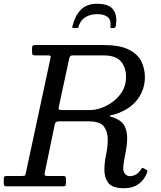

<svg xmlns="http://www.w3.org/2000/svg" viewBox="-60 -989 854 1019"><path d="M720 -71.5Q706.5 -35 675.8 -12.5Q645 10 599 10Q536 10 515 -18Q494 -46 494 -87Q494 -124.5 503 -167.5Q512 -210.5 512 -248Q512 -289.5 491.8 -317.2Q471.5 -345 409 -345H254Q242.5 -345 237.8 -341.5Q233 -338 230.5 -328L177.5 -72Q175.5 -61.5 178 -58.2Q180.5 -55 194 -55H274Q281.5 -55 285.8 -52.8Q290 -50.5 290 -42V-20Q290 -8.5 287.8 -4.2Q285.5 0 274 0H-27Q-40 0 -40 -14V-38Q-40 -48.5 -37 -51.8Q-34 -55 -24 -55H57Q72 -55 73.8 -59.2Q75.5 -63.5 78 -75L207.5 -678.5Q210 -689.5 208 -692.2Q206 -695 193 -695H128Q115.5 -695 112.8 -699.2Q110 -703.5 110 -716V-732Q110 -745 114.5 -747.5Q119 -750 132 -750H489.5Q575 -750 622.8 -726.2Q670.5 -702.5 689.8 -663.8Q709 -625 709 -580Q709 -513.5 669 -460.5Q629 -407.5 550 -382.5Q537 -378.5 530 -377.5Q523 -376.5 523 -373.5Q523 -370 529.8 -369Q536.5 -368 550 -362.5Q588.5 -346.5 601.8 -318.5Q615 -290.5 615 -256Q615 -228 609.8 -197.5Q604.5 -167 599.2 -139.8Q594 -112.5 594 -94Q594 -77.5 604 -65.8Q614 -54 631 -54Q645 -54 660.8 -62.5Q676.5 -71 688 -89.5Q692.5 -96.5 695.5 -97.5Q698.5 -98.5 706.5 -94L713 -90Q720.5 -85.5 722 -83.2Q723.5 -81 720 -71.5ZM274 -405H419Q447.5 -405 480.2 -417Q513 -429 542.5 -451.8Q572 -474.5 590.5 -506.8Q609 -539 609 -580Q609 -632 581.2 -663.5Q553.5 -695 489 -695H330Q317.5 -695 313.5 -691.5Q309.5 -688 307 -677L252.5 -424Q249.5 -410.5 253.2 -407.8Q257 -405 274 -405ZM455.5 -969Q520 -969 542.2 -936.2Q564.5 -903.5 554 -849.5Q552 -840 540.5 -840H533.5Q525 -840 526 -848Q530.5 -882 511.8 -898Q493 -914 456.5 -914Q422 -914 396 -899.5Q370 -885 359 -854.5Q356.5 -847.5 355.8 -843.8Q355 -840 346 -840H332.5Q324.5 -840 323.8 -842.2Q323 -844.5 325 -852Q338 -904.5 368.8 -936.8Q399.5 -969 455.5 -969Z"/></svg>

Font: Besley
Style: Italic
Weight: 400
Italic angle: -13°
Designer: Owen Earl
Foundry: indestructible type*
Version: Version 4.000; ttfautohint (v1.8.4.7-5d5b)